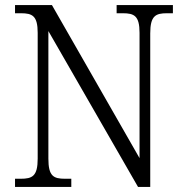

<svg xmlns="http://www.w3.org/2000/svg" viewBox="-20 -734 729 754"><path d="M39 0H260V-32H236C190 -32 170 -42 170 -111V-612L522 0H570V-603C570 -672 591 -682 636 -682H659V-714H438V-682H462C507 -682 528 -672 528 -605V-113L184 -714H39V-682H62C107 -682 128 -672 128 -605V-111C128 -42 107 -32 61 -32H39Z"/></svg>

Font: Noto Serif Thai SemiCondensed Light
Style: Regular
Weight: 300
Width: 4
Designer: Monotype Design Team
Foundry: Monotype Imaging Inc.
Version: Version 2.002